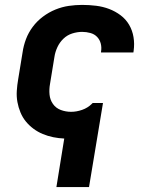

<svg xmlns="http://www.w3.org/2000/svg" viewBox="-20 -558 640 783"><path d="M210 205 242 7Q219 6 197 1.5Q175 -3 154.5 -11.5Q134 -20 116.5 -33Q99 -46 85.5 -62.5Q72 -79 63.5 -99.5Q55 -120 51 -142Q47 -164 48.5 -187.5Q50 -211 54 -234L72 -344Q76 -372 86 -398.5Q96 -425 113.5 -448.5Q131 -472 155 -490Q179 -508 206 -519Q233 -530 260.5 -534Q288 -538 315 -538Q344 -538 372 -534.5Q400 -531 425 -521.5Q450 -512 471.5 -496Q493 -480 506.5 -457Q520 -434 524.5 -406.5Q529 -379 525 -351Q525 -349 524.5 -347.5Q524 -346 524 -344H392Q392 -345 392 -345.5Q392 -346 392 -347Q395 -364 391 -380Q387 -396 376 -407.5Q365 -419 348.5 -423.5Q332 -428 315 -428Q295 -428 274.5 -421.5Q254 -415 238.5 -400Q223 -385 214 -365.5Q205 -346 202 -326L184 -216Q180 -194 182 -172.5Q184 -151 196 -134Q208 -117 228 -109.5Q248 -102 270 -102Q292 -102 315 -110Q338 -118 355 -135L358 -138H400L343 205Z"/></svg>

Font: Iosevka Curly XBdEx
Style: Italic
Weight: 800
Width: 7
Italic angle: -9°
Monospace: yes
Designer: Belleve Invis
Foundry: Belleve Invis
Version: Version 11.1.0; ttfautohint (v1.8.3)